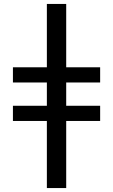

<svg xmlns="http://www.w3.org/2000/svg" viewBox="-20 -758 573 973"><path d="M315.5 -340V-222H487.5V-145H315.5V195H217.5V-145H45.5V-222H217.5V-340H45.5V-417H217.5V-738H315.5V-417H487.5V-340Z"/></svg>

Font: Lato 2
Style: Regular
Weight: 500
Designer: Lukasz Dziedzic with Adam Twardoch and Botio Nikoltchev
Foundry: tyPoland Lukasz Dziedzic
Version: Version 2.015; 2015-08-06; http://www.latofonts.com/